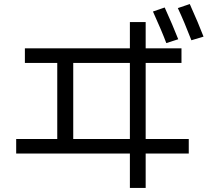

<svg xmlns="http://www.w3.org/2000/svg" viewBox="-20 -869 1040 949"><path d="M736 -812 794 -832Q834 -744 861 -675L802 -656Q780 -715 736 -812ZM859 -829 918 -849Q962 -751 986 -688L926 -670Q891 -761 859 -829ZM103 -630H622V-760H700V-630H877V-558H700V-182H913V-110H700V60H622V-110H60V-182H263V-558H103ZM342 -182H622V-558H342Z"/></svg>

Font: M PLUS 1p
Style: Regular
Weight: 400
Version: Version 1.062